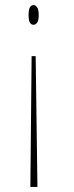

<svg xmlns="http://www.w3.org/2000/svg" viewBox="-20 -562 291 759"><path d="M121 -340 128 177H100L105 -340ZM113 -542Q120 -542 126.5 -533.5Q133 -525 133 -502Q133 -480 126.5 -472Q120 -464 113 -464Q104 -464 98.5 -472Q93 -480 93 -502Q93 -525 98.5 -533.5Q104 -542 113 -542Z"/></svg>

Font: Noto Serif Display SemiCondensed Thin
Style: Regular
Weight: 100
Width: 4
Designer: Monotype Design Team
Foundry: Monotype Imaging Inc.
Version: Version 2.009